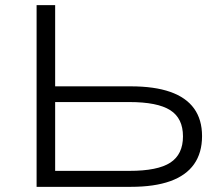

<svg xmlns="http://www.w3.org/2000/svg" viewBox="-20 -725 869 745"><path d="M122 0V-705H194V-390H487Q579 -390 640.5 -368.5Q702 -347 733 -304Q764 -261 764 -197Q764 -132 733 -88Q702 -44 640.5 -22Q579 0 487 0ZM194 -62H482Q592 -62 641 -94Q690 -126 690 -196Q690 -266 640.5 -297.5Q591 -329 482 -329H194Z"/></svg>

Font: Nunito Sans 10pt Expanded Light
Style: Regular
Weight: 300
Width: 7
Designer: Vernon Adams
Foundry: Vernon Adams
Version: Version 3.101;gftools[0.9.27]